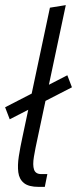

<svg xmlns="http://www.w3.org/2000/svg" viewBox="-24 -730 301 750"><path d="M137 -50 127 0Q88 0 69.5 -15Q51 -30 47.5 -57Q44 -84 49.5 -119.5Q55 -155 64 -196L171 -700L233 -710L124 -196Q114 -151 108.5 -118Q103 -85 109 -67.5Q115 -50 137 -50ZM137 -50H161L151 0H127ZM239 -436 257 -389 14 -264 -4 -311Z"/></svg>

Font: Epunda Sans Light
Style: Italic
Weight: 300
Italic angle: -12.0243°
Designer: Simon Atzbach
Foundry: typofactur
Version: Version 2.204